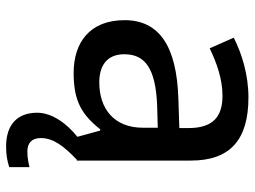

<svg xmlns="http://www.w3.org/2000/svg" viewBox="-120 -468 815 614"><g transform="rotate(90 287.0 -161.5)"><path d="M422 115C422 76 446 43 491 0H494V-365C494 -491 427 -549 292 -549C220 -549 152 -528 101 -502L135 -425C181 -447 232 -466 287 -466C352 -466 390 -437 390 -358V-328L298 -325C127 -320 45 -263 45 -153C45 -41 117 10 214 10C304 10 347 -16 394 -75H398L418 -2C378 30 341 77 341 127C341 188 377 226 449 226C477 226 496 222 515 216V151C504 154 487 158 465 158C438 158 422 144 422 115ZM317 -257 389 -259V-212C389 -118 327 -72 244 -72C191 -72 154 -96 154 -152C154 -215 194 -252 317 -257Z"/></g></svg>

Font: Noto Sans Gujarati UI Medium
Style: Regular
Weight: 500
Designer: Jelle Bosma - Monotype Design Team, Universal Thirst
Foundry: Monotype Imaging Inc.
Version: Version 2.106